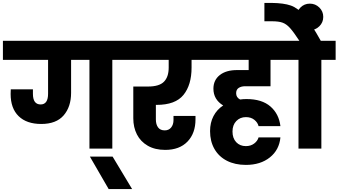

<svg xmlns="http://www.w3.org/2000/svg" viewBox="-37 -1020 2324 1318"><path d="M832 -740V-609H734V0H577V-609H451V-383Q451 -287 400 -228Q349 -169 246 -169Q146 -169 91 -222.5Q36 -276 36 -375Q36 -397 37 -407H189V-376Q189 -303 242 -303Q293 -303 293 -377V-609H-17V-740Z M709 278 580 55H736L870 278Z M1033 -300V-200Q1033 -166 1048 -145.5Q1063 -125 1094 -125Q1122 -125 1138 -145Q1154 -165 1154 -196V-224H1305V-201Q1305 -105 1250 -48Q1195 9 1097 9Q1027 9 977.5 -19.5Q928 -48 903 -97Q878 -146 878 -208V-426H979Q1056 -426 1088.5 -459Q1121 -492 1121 -556V-609H798V-740H1363V-609H1278V-556Q1278 -437 1222.5 -368.5Q1167 -300 1038 -300Z M1646 -428Q1619 -428 1601.5 -416.5Q1584 -405 1584 -380Q1584 -351 1611 -337Q1632 -340 1655 -340Q1761 -340 1819.5 -289Q1878 -238 1888 -154H1738Q1732 -179 1709 -197.5Q1686 -216 1651 -216Q1611 -216 1585 -189Q1559 -162 1559 -117Q1559 -71 1584.5 -44Q1610 -17 1651 -17Q1684 -17 1707.5 -34.5Q1731 -52 1738 -77H1888Q1880 9 1815.5 60.5Q1751 112 1651 112Q1576 112 1520.5 83.5Q1465 55 1435 2.5Q1405 -50 1405 -120Q1405 -178 1428.5 -223Q1452 -268 1495 -296Q1428 -337 1428 -411Q1428 -470 1471.5 -504.5Q1515 -539 1590 -539H1670V-609H1329V-740H1948V-609H1820V-428Z M2267 -740V-609H2169V0H2012V-609H1914V-740H2018Q1978 -801 1953.5 -828Q1929 -855 1902.5 -864.5Q1876 -874 1830 -874H1778V-1000H1827Q1911 -999 1959.5 -982Q2008 -965 2054 -911Q2100 -857 2165 -740Z M2182 -904Q2182 -866 2155 -839.5Q2128 -813 2090 -813Q2052 -813 2025.5 -839.5Q1999 -866 1999 -904Q1999 -942 2025.5 -968.5Q2052 -995 2090 -995Q2128 -995 2155 -968.5Q2182 -942 2182 -904Z"/></svg>

Font: Fz Poppins
Style: Bold
Weight: 700
Designer: Ninad Kale (Devanagari), Jonny Pinhorn (Latin)
Foundry: Indian Type Foundry
Version: Vit hóa bi Vntype.Com & FontZin.Com